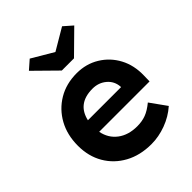

<svg xmlns="http://www.w3.org/2000/svg" viewBox="-219 -893 1024 1024"><g transform="rotate(-45 293.0 -381.0)"><path d="M321 10Q236 10 172 -25Q108 -60 72.5 -121Q37 -182 37 -261Q37 -343 71.5 -405.5Q106 -468 166.5 -504Q227 -540 306 -540Q377 -540 433.5 -505.5Q490 -471 521.5 -412Q553 -353 551 -277L550 -234H170Q181 -177 224.5 -144Q268 -111 335 -111Q371 -111 400.5 -122Q430 -133 464 -161L530 -69Q487 -31 431.5 -10.5Q376 10 321 10ZM307 -422Q194 -422 171 -320H421V-324Q418 -367 385.5 -394.5Q353 -422 307 -422ZM260 -606 135 -729 184 -772 306 -700 428 -772 477 -729 352 -606Z"/></g></svg>

Font: Lexend SemiBold
Style: Regular
Weight: 600
Designer: Bonnie Shaver-Troup, Thomas Jockin
Foundry: Lexend
Version: Version 1.005; ttfautohint (v1.8.3)